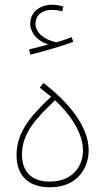

<svg xmlns="http://www.w3.org/2000/svg" viewBox="-20 -792 445 812"><path d="M108 -561C163 -574 241 -597 290 -615L283 -635C265 -628 243 -620 218 -613C169 -624 130 -652 130 -692C130 -723 152 -750 200 -750C215 -750 230 -748 243 -744L248 -764C235 -769 217 -772 200 -772C153 -772 108 -744 108 -692C108 -654 138 -618 184 -604C159 -597 137 -591 103 -583ZM191 0C312 0 355 -87 355 -156C355 -256 273 -357 164 -441L148 -421L196 -383C109 -301 50 -233 50 -136C50 -49 100 0 191 0ZM190 -24C112 -24 73 -67 73 -139C73 -230 135 -294 213 -368C279 -307 331 -227 331 -156C331 -89 287 -24 190 -24Z"/></svg>

Font: Noto Sans Arabic UI Th
Style: Regular
Weight: 100
Designer: Monotype Design Team, Nadine Chahine and Nizar Qandah
Foundry: Monotype Imaging Inc.
Version: Version 2.010